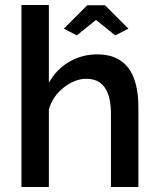

<svg xmlns="http://www.w3.org/2000/svg" viewBox="-20 -750 637 770"><path d="M288 -608 236 -635 330 -729H401L495 -635L442 -608L365 -670ZM535 -319V0H425V-293Q425 -434 326 -434Q280 -434 235.5 -399Q191 -364 176 -311V0H66V-730H176V-418Q206 -472 257.5 -502Q309 -532 370 -532Q535 -532 535 -319Z"/></svg>

Font: Raleway
Style: Regular
Weight: 600
Designer: Matt McInerney, Pablo Impallari, Rodrigo Fuenzalida
Foundry: Matt McInerney, Pablo Impallari, Rodrigo Fuenzalida
Version: Version 1.000;PS 001.001;hotconv 1.0.56; ttfautohint (v1.5)